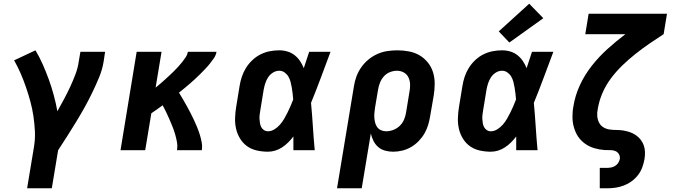

<svg xmlns="http://www.w3.org/2000/svg" viewBox="-20 -809 3640 1034"><path d="M126 205 163 -18Q170 -60 168 -101.5Q166 -143 160 -183.5Q154 -224 143.5 -262.5Q133 -301 120 -339Q107 -377 91.5 -413Q76 -449 56 -484L171 -538Q193 -501 210.5 -461.5Q228 -422 243 -380.5Q258 -339 269.5 -296.5Q281 -254 289 -210Q307 -242 324.5 -274.5Q342 -307 357.5 -340.5Q373 -374 386 -408Q399 -442 404 -477L413 -530H546L538 -477Q531 -434 514 -393Q497 -352 477.5 -311.5Q458 -271 436 -231.5Q414 -192 390.5 -153.5Q367 -115 342.5 -76.5Q318 -38 293 0L259 205Z M629 0 716 -530H850L818 -337Q830 -347 843 -358Q856 -369 868 -380Q880 -391 892 -402Q904 -413 916 -425Q928 -437 939 -449Q950 -461 960.5 -474Q971 -487 980 -500.5Q989 -514 992 -530H1146Q1143 -512 1132.5 -496.5Q1122 -481 1110 -466Q1098 -451 1085 -437.5Q1072 -424 1058.5 -410.5Q1045 -397 1031 -384Q1017 -371 1002.5 -358.5Q988 -346 973.5 -334Q959 -322 944 -310Q955 -292 965.5 -274Q976 -256 986 -238Q996 -220 1005.5 -201.5Q1015 -183 1024 -164Q1033 -145 1041 -125.5Q1049 -106 1055.5 -85.5Q1062 -65 1066 -43.5Q1070 -22 1067 0H933Q937 -22 933 -44Q929 -66 923 -86.5Q917 -107 909 -127Q901 -147 892.5 -166.5Q884 -186 875 -205Q866 -224 856 -242Q841 -231 825.5 -220Q810 -209 795 -199L762 0Z M1423 8Q1393 8 1363.5 1.5Q1334 -5 1311 -21.5Q1288 -38 1273 -62.5Q1258 -87 1251.5 -115Q1245 -143 1246 -173.5Q1247 -204 1252 -234L1270 -344Q1274 -370 1282 -394.5Q1290 -419 1304 -442Q1318 -465 1338.5 -484.5Q1359 -504 1383 -516Q1407 -528 1432.5 -533Q1458 -538 1484 -538Q1507 -538 1528.5 -531.5Q1550 -525 1567 -511.5Q1584 -498 1596 -480Q1608 -462 1616 -442Q1623 -464 1630.5 -486Q1638 -508 1645 -530H1760Q1734 -461 1708.5 -392Q1683 -323 1655 -255Q1661 -191 1665 -127.5Q1669 -64 1675 0H1560Q1560 -18 1560 -36.5Q1560 -55 1560 -74Q1547 -57 1532 -42Q1517 -27 1499.5 -15.5Q1482 -4 1462.5 2Q1443 8 1423 8ZM1423 -102Q1441 -102 1458 -112.5Q1475 -123 1488 -138Q1501 -153 1510.5 -169.5Q1520 -186 1528.5 -203Q1537 -220 1544.5 -237.5Q1552 -255 1559 -273Q1558 -289 1556 -305Q1554 -321 1551.5 -336.5Q1549 -352 1545 -367.5Q1541 -383 1533.5 -396Q1526 -409 1513 -418.5Q1500 -428 1484 -428Q1466 -428 1450 -418Q1434 -408 1424 -392.5Q1414 -377 1408.5 -360Q1403 -343 1400 -326L1382 -216Q1380 -204 1378.5 -192.5Q1377 -181 1377.5 -169Q1378 -157 1380 -145.5Q1382 -134 1387 -124.5Q1392 -115 1401.5 -108.5Q1411 -102 1423 -102Z M1795 205 1886 -344Q1890 -371 1899.5 -397Q1909 -423 1925.5 -446.5Q1942 -470 1964.5 -488.5Q1987 -507 2013 -518.5Q2039 -530 2066.5 -534Q2094 -538 2120 -538Q2152 -538 2183 -532Q2214 -526 2239.5 -511Q2265 -496 2284 -472.5Q2303 -449 2312 -420Q2321 -391 2321 -359.5Q2321 -328 2316 -296L2297 -186Q2293 -161 2286 -137Q2279 -113 2266 -90.5Q2253 -68 2234.5 -49Q2216 -30 2193.5 -17Q2171 -4 2146.5 2Q2122 8 2097 8Q2074 8 2053 2Q2032 -4 2016.5 -17.5Q2001 -31 1991.5 -50Q1982 -69 1977 -90L1928 205ZM2060 -102Q2079 -102 2098.5 -109.5Q2118 -117 2133 -131.5Q2148 -146 2156 -165Q2164 -184 2167 -204L2185 -314Q2189 -334 2188.5 -354Q2188 -374 2180 -391.5Q2172 -409 2155 -418.5Q2138 -428 2118 -428Q2099 -428 2080 -420.5Q2061 -413 2047.5 -398Q2034 -383 2026.5 -364Q2019 -345 2016 -326L2000 -231Q1998 -217 1996.5 -202.5Q1995 -188 1996 -174.5Q1997 -161 2000.5 -147.5Q2004 -134 2012 -123.5Q2020 -113 2032.5 -107.5Q2045 -102 2060 -102Z M2623 8Q2593 8 2563.5 1.5Q2534 -5 2511 -21.5Q2488 -38 2473 -62.5Q2458 -87 2451.5 -115Q2445 -143 2446 -173.5Q2447 -204 2452 -234L2470 -344Q2474 -370 2482 -394.5Q2490 -419 2504 -442Q2518 -465 2538.5 -484.5Q2559 -504 2583 -516Q2607 -528 2632.5 -533Q2658 -538 2684 -538Q2707 -538 2728.5 -531.5Q2750 -525 2767 -511.5Q2784 -498 2796 -480Q2808 -462 2816 -442Q2823 -464 2830.5 -486Q2838 -508 2845 -530H2960Q2934 -461 2908.5 -392Q2883 -323 2855 -255Q2861 -191 2865 -127.5Q2869 -64 2875 0H2760Q2760 -18 2760 -36.5Q2760 -55 2760 -74Q2747 -57 2732 -42Q2717 -27 2699.5 -15.5Q2682 -4 2662.5 2Q2643 8 2623 8ZM2623 -102Q2641 -102 2658 -112.5Q2675 -123 2688 -138Q2701 -153 2710.5 -169.5Q2720 -186 2728.5 -203Q2737 -220 2744.5 -237.5Q2752 -255 2759 -273Q2758 -289 2756 -305Q2754 -321 2751.5 -336.5Q2749 -352 2745 -367.5Q2741 -383 2733.5 -396Q2726 -409 2713 -418.5Q2700 -428 2684 -428Q2666 -428 2650 -418Q2634 -408 2624 -392.5Q2614 -377 2608.5 -360Q2603 -343 2600 -326L2582 -216Q2580 -204 2578.5 -192.5Q2577 -181 2577.5 -169Q2578 -157 2580 -145.5Q2582 -134 2587 -124.5Q2592 -115 2601.5 -108.5Q2611 -102 2623 -102ZM2723 -580 2666 -640 2830 -789 2906 -711Z M3210 205V95H3251Q3262 95 3273 92.5Q3284 90 3293.5 84Q3303 78 3309.5 68Q3316 58 3318 47Q3320 33 3313 21Q3306 9 3293 4Q3280 -1 3265 -0.5Q3250 0 3236 -1Q3222 -2 3208 -4.5Q3194 -7 3180.5 -11Q3167 -15 3154.5 -21Q3142 -27 3131 -35Q3120 -43 3110.5 -52.5Q3101 -62 3093.5 -73Q3086 -84 3080.5 -96.5Q3075 -109 3071 -122.5Q3067 -136 3065 -150Q3063 -164 3063 -178Q3063 -192 3064 -206.5Q3065 -221 3068 -236Q3077 -294 3102.5 -349.5Q3128 -405 3166.5 -454Q3205 -503 3251.5 -545Q3298 -587 3348 -625H3132L3150 -735H3572L3554 -625Q3515 -600 3476.5 -573.5Q3438 -547 3401.5 -518Q3365 -489 3331 -456Q3297 -423 3269.5 -386Q3242 -349 3224 -307Q3206 -265 3199 -221Q3195 -202 3196.5 -183.5Q3198 -165 3206 -149Q3214 -133 3229.5 -123.5Q3245 -114 3263.5 -111.5Q3282 -109 3301 -109Q3320 -109 3338 -106Q3356 -103 3373 -97Q3390 -91 3404.5 -81Q3419 -71 3430 -57Q3441 -43 3447 -26Q3453 -9 3453.5 10Q3454 29 3451 47Q3447 70 3439 92Q3431 114 3416.5 133Q3402 152 3382.5 166.5Q3363 181 3341 189.5Q3319 198 3296.5 201.5Q3274 205 3251 205Z"/></svg>

Font: Iosevka Curly Slab XBdExObl
Style: Regular
Weight: 800
Width: 7
Italic angle: -9°
Monospace: yes
Designer: Belleve Invis
Foundry: Belleve Invis
Version: Version 11.1.0; ttfautohint (v1.8.3)